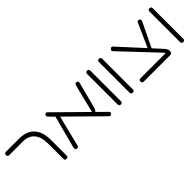

<svg xmlns="http://www.w3.org/2000/svg" viewBox="152 -1465 2367 2367"><g transform="rotate(-45 1335.0 -281.5)"><path d="M532 10Q523 10 516.5 7.5Q510 5 506.5 -0.5Q503 -6 503 -13V-283Q503 -342 490 -386.5Q477 -431 451 -461.5Q425 -492 387 -507Q349 -522 298 -522H65Q55 -522 48.5 -525.5Q42 -529 38.5 -535.5Q35 -542 35 -551Q35 -561 38.5 -567Q42 -573 48.5 -576.5Q55 -580 64 -580H295Q360 -580 409.5 -561Q459 -542 492.5 -505Q526 -468 543 -413Q560 -358 560 -286V-20Q560 -10 557 -3.5Q554 3 547.5 6.5Q541 10 532 10Z M1309 7Q1301 15 1294 16.5Q1287 18 1281 14.5Q1275 11 1267 4L751 -505Q739 -519 731.5 -528Q724 -537 725 -545Q726 -553 736 -563Q746 -573 754 -571.5Q762 -570 772 -561.5Q782 -553 794 -539L1310 -30Q1317 -24 1318.5 -17.5Q1320 -11 1317.5 -5Q1315 1 1309 7ZM707 10Q697 8 692.5 2Q688 -4 688.5 -14.5Q689 -25 692 -39L806 -471L852 -452L748 -33Q744 -12 739.5 -2Q735 8 728 10Q721 12 707 10ZM1174 -138 1153 -146 1249 -531Q1253 -545 1257 -555.5Q1261 -566 1269 -570.5Q1277 -575 1292 -570Q1303 -567 1306.5 -560Q1310 -553 1308 -543Q1306 -533 1302 -518L1223 -214Q1218 -194 1212.5 -180Q1207 -166 1198 -156.5Q1189 -147 1174 -138Z M1478 10Q1469 10 1463 6.5Q1457 3 1453.5 -3.5Q1450 -10 1450 -19V-552Q1450 -561 1453.5 -567.5Q1457 -574 1463.5 -577Q1470 -580 1479 -580Q1488 -580 1494.5 -576.5Q1501 -573 1504 -567Q1507 -561 1507 -551V-18Q1507 -9 1503.5 -3Q1500 3 1494 6.5Q1488 10 1478 10Z M1685 10Q1676 10 1670 6.5Q1664 3 1660.5 -3.5Q1657 -10 1657 -19V-552Q1657 -561 1660.5 -567.5Q1664 -574 1670.5 -577Q1677 -580 1686 -580Q1695 -580 1701.5 -576.5Q1708 -573 1711 -567Q1714 -561 1714 -551V-18Q1714 -9 1710.5 -3Q1707 3 1701 6.5Q1695 10 1685 10Z M2341 10 2311 -60 1872 -526Q1864 -536 1865.5 -545.5Q1867 -555 1878 -565Q1886 -572 1893 -573Q1900 -574 1907 -570Q1914 -566 1920 -558L2334 -105Q2353 -85 2361 -71Q2369 -57 2371 -49Q2373 -41 2372.5 -30.5Q2372 -20 2368.5 -11Q2365 -2 2358 4Q2351 10 2341 10ZM1879 10Q1869 10 1862.5 6.5Q1856 3 1852.5 -3.5Q1849 -10 1849 -19Q1849 -29 1852.5 -35Q1856 -41 1862.5 -44.5Q1869 -48 1878 -48H2355L2341 10ZM2232 -204 2190 -219 2343 -562Q2347 -569 2352.5 -571.5Q2358 -574 2365.5 -573Q2373 -572 2381 -567Q2388 -563 2391 -557Q2394 -551 2393 -543.5Q2392 -536 2387 -526Z M2566 10Q2557 10 2551 6.5Q2545 3 2541.5 -3.5Q2538 -10 2538 -19V-552Q2538 -561 2541.5 -567.5Q2545 -574 2551.5 -577Q2558 -580 2567 -580Q2576 -580 2582.5 -576.5Q2589 -573 2592 -567Q2595 -561 2595 -551V-18Q2595 -9 2591.5 -3Q2588 3 2582 6.5Q2576 10 2566 10Z"/></g></svg>

Font: Fredoka SemiExpanded Light
Style: Regular
Weight: 300
Width: 6
Designer: Ben Nathan
Foundry: Milena B. Brandão, Ben Nathan
Version: Version 2.001